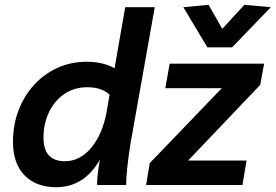

<svg xmlns="http://www.w3.org/2000/svg" viewBox="-20 -770 1147 799"><path d="M214 9Q130 9 82 -40.5Q34 -90 34 -179Q34 -250 57 -310.5Q80 -371 121.5 -416.5Q163 -462 219 -487.5Q275 -513 341 -513Q408 -513 457 -486L460 -505L501 -740H624L523 -172Q515 -122 510 -76Q505 -30 505 0H384Q384 -25 387.5 -52.5Q391 -80 396 -106Q362 -47 316.5 -19Q271 9 214 9ZM250 -99Q313 -99 360 -155.5Q407 -212 424 -306L436 -376Q403 -407 344 -407Q288 -407 247 -378.5Q206 -350 183.5 -302.5Q161 -255 161 -197Q161 -99 250 -99ZM588 0 603 -91 903 -403H668L686 -505H1079L1063 -417L763 -102H1006L989 0ZM843 -573 743 -740 848 -750 905 -650 997 -750 1107 -740 946 -573Z"/></svg>

Font: Livvic SemiBold
Style: Italic
Weight: 600
Italic angle: -10°
Designer: Jacques Le Bailly, Baron von Fonthausen
Version: Version 1.001; ttfautohint (v1.8.2)